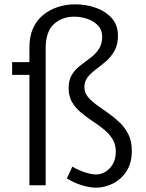

<svg xmlns="http://www.w3.org/2000/svg" viewBox="-20 -856 676 887"><path d="M424 11Q395 11 358.5 0Q322 -11 289 -32L314 -86Q344 -69 373.5 -59.5Q403 -50 424 -50Q446 -50 466.5 -62Q487 -74 501 -97.5Q515 -121 515 -156Q515 -189 499.5 -214Q484 -239 459 -259Q434 -279 406 -297.5Q378 -316 353 -337Q328 -358 312.5 -385Q297 -412 297 -449Q297 -487 312.5 -511.5Q328 -536 351 -553.5Q374 -571 397.5 -588.5Q421 -606 436.5 -629Q452 -652 452 -687Q452 -718 433 -738Q414 -758 384.5 -768.5Q355 -779 322 -779Q267 -779 229 -744.5Q191 -710 191 -633V0H116V-638Q116 -689 133 -726Q150 -763 179.5 -787Q209 -811 247 -823.5Q285 -836 328 -836Q378 -836 423 -820Q468 -804 496.5 -772Q525 -740 525 -691Q525 -651 509.5 -622.5Q494 -594 471 -574Q448 -554 424.5 -536.5Q401 -519 385.5 -500Q370 -481 370 -454Q370 -428 386 -408.5Q402 -389 427 -371Q452 -353 480 -333.5Q508 -314 533 -290Q558 -266 573.5 -234.5Q589 -203 589 -159Q589 -103 564.5 -65Q540 -27 501.5 -8Q463 11 424 11ZM36 -510V-569H159V-510Z"/></svg>

Font: Yaldevi ExtraLight
Style: Regular
Weight: 400
Version: Version 1.100